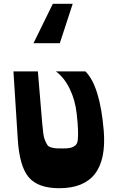

<svg xmlns="http://www.w3.org/2000/svg" viewBox="-20 -951 623 1014"><path d="M259 -931H364L296 -723H157ZM74 -214 51 -574H180L203 -299Q206 -265 209 -243.5Q212 -222 219 -206.5Q226 -191 231.5 -183.5Q237 -176 252 -172Q267 -168 278 -167.5Q289 -167 314 -167Q340 -167 353.5 -170.5Q367 -174 378 -183Q389 -192 391 -214Q393 -236 392 -266.5Q391 -297 385 -351Q377 -423 348 -482.5Q319 -542 275 -574H431Q508 -498 528 -260Q552 43 293 43Q181 43 132 -14.5Q83 -72 74 -214Z"/></svg>

Font: OpenDyslexic
Style: Bold
Weight: 800
Designer: Abbie Gonzalez
Version: Version 0.920;hotconv 1.0.109;makeotfexe 2.5.65596